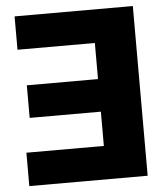

<svg xmlns="http://www.w3.org/2000/svg" viewBox="-52 -774 694 820"><g transform="rotate(-5 294.5 -364.0)"><path d="M547.9 -727.5V0H40.5V-143.1H372.6V-290H67.4V-429.7H372.6V-584.5H41V-727.5Z"/></g></svg>

Font: Inter Tight ExtraBold
Style: Regular
Weight: 800
Designer: Rasmus Andersson
Foundry: rsms
Version: Version 3.004; ttfautohint (v1.8.4.7-5d5b)